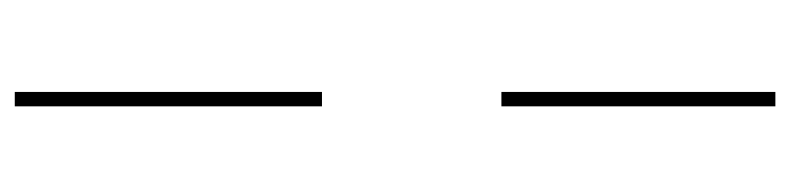

<svg xmlns="http://www.w3.org/2000/svg" viewBox="-425 -395 1070 260"><g transform="rotate(90 110.0 -265.0)"><path d="M104.5 -409V-780H124V-409ZM104.5 250V-166H124V250Z"/></g></svg>

Font: Bodoni Moda SemiBold
Style: Regular
Weight: 600
Designer: Owen Earl
Foundry: indestructible type
Version: Version 2.005; ttfautohint (v1.8.4.7-5d5b)